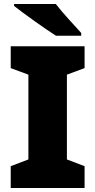

<svg xmlns="http://www.w3.org/2000/svg" viewBox="-20 -947 480 967"><path d="M261 -927H51V-917C99 -879 208 -801 262 -767H389V-781C356 -818 295 -882 261 -927ZM406 0V-110L317 -144V-571L406 -604V-714H34V-604L123 -571V-144L34 -110V0Z"/></svg>

Font: Noto Sans Tamil Black
Style: Regular
Weight: 900
Designer: Jelle Bosma - Monotype Design Team
Foundry: Monotype Imaging Inc.
Version: Version 2.004